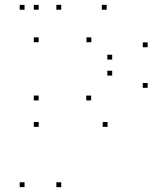

<svg xmlns="http://www.w3.org/2000/svg" viewBox="-20 -760 660 790"><path d="M422.5 -238.1V-258.1H402.5V-238.1ZM587.5 -398.6V-418.6H567.5V-398.6ZM587.5 -565.6V-585.6H567.5V-565.6ZM419 -720V-740H399V-720ZM139.1 -720V-740H119.1V-720ZM139.1 -586.2V-606.2H119.1V-586.2ZM355.8 -586.2V-606.2H335.8V-586.2ZM441.6 -514.8V-534.8H421.6V-514.8ZM441.6 -449V-469H421.6V-449ZM354.9 -346.8V-366.8H334.9V-346.8ZM139.1 -346.8V-366.8H119.1V-346.8ZM139.1 -238.1V-258.1H119.1V-238.1ZM231.9 10V-10H211.9V10ZM231.9 -720V-740H211.9V-720ZM81 -720V-740H61V-720ZM81 10V-10H61V10Z"/></svg>

Font: Monaspace Krypton Dots Var
Style: Regular
Weight: 400
Designer: Riley Cran and the Lettermatic Team
Version: Version 1.100 (Monaspace Krypton Dots)